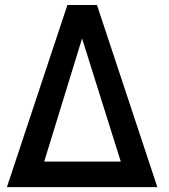

<svg xmlns="http://www.w3.org/2000/svg" viewBox="-20 -767 691 787"><path d="M8.3 0 256.3 -746.6H377.4L625 0ZM161.1 -104.5H475.1L316.4 -609.4Z"/></svg>

Font: Comme ExtraBold
Style: Regular
Weight: 800
Version: Version 1.000;gftools[0.9.27]